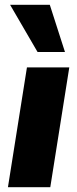

<svg xmlns="http://www.w3.org/2000/svg" viewBox="-20 -778 321 798"><path d="M13 0 92 -498H268L189 0ZM136 -562 22 -758H187L250 -562Z"/></svg>

Font: Nunito Sans 10pt SemiCondensed Black
Style: Italic
Weight: 900
Width: 4
Italic angle: -9°
Designer: Vernon Adams
Foundry: Vernon Adams
Version: Version 3.101;gftools[0.9.27]